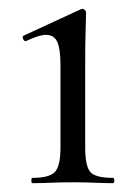

<svg xmlns="http://www.w3.org/2000/svg" viewBox="-20 -415 313 435"><path d="M53 0Q51 0 51 -6Q51 -12 53 -12Q92 -12 104.5 -25.5Q117 -39 117 -81V-268Q117 -303 110 -319.5Q103 -336 84 -336Q76 -336 65 -332.5Q54 -329 39 -322Q35 -321 32.5 -326.5Q30 -332 33 -334L163 -394Q166 -395 167 -395Q169 -395 172 -392.5Q175 -390 175 -387Q175 -379 174 -348Q173 -317 173 -269V-81Q173 -39 184.5 -25.5Q196 -12 236 -12Q239 -12 239 -6Q239 0 236 0Q218 0 194.5 -1Q171 -2 145 -2Q119 -2 95.5 -1Q72 0 53 0Z"/></svg>

Font: Cormorant Garamond Light
Style: Regular
Weight: 400
Version: Version 4.001